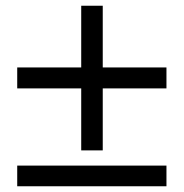

<svg xmlns="http://www.w3.org/2000/svg" viewBox="-20 -649 640 669"><path d="M263 -341H40V-414H263V-629H338V-414H560V-341H338V-125H263ZM40 -72H560V0H40Z"/></svg>

Font: Krub SemiBold
Style: Regular
Weight: 600
Version: Version 1.000; ttfautohint (v1.6)